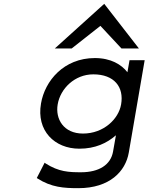

<svg xmlns="http://www.w3.org/2000/svg" viewBox="-20 -785 826 1002"><path d="M354 -532 504 -650 614 -532H705L524 -765L266 -532ZM281 -240C295 -323 370 -397 467 -397C576 -397 628 -331 612 -240C599 -164 521 -88 413 -88C312 -88 268 -164 281 -240ZM194 -245C169 -103 265 -9 394 -9C477 -9 538 -38 585 -79L570 6C558 75 497 114 403 114C340 114 287 112 218 68L213 64L172 144L175 146C248 193 314 197 389 197C553 197 635 109 652 12L735 -471H656L645 -408C614 -448 559 -482 475 -482C313 -482 214 -363 194 -245Z"/></svg>

Font: Charger Monospace
Style: Regular
Weight: 400
Designer: Jasper
Foundry: Cannot Into Space Fonts
Version: Version 0.980